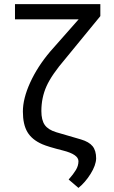

<svg xmlns="http://www.w3.org/2000/svg" viewBox="-20 -731 558 938"><path d="M470.2 -710.9V-652.3L299.3 -443.8Q231.9 -365.2 207 -309.3Q182.1 -253.4 182.1 -188.5Q182.1 -144.5 198.5 -120.8Q214.8 -97.2 254.9 -85L375.5 -49.8Q415 -38.1 432.4 -16.6Q449.7 4.9 449.7 43Q448.7 76.7 422.4 118.7Q396 160.6 363.3 187L315.4 146Q338.4 120.1 350.8 99.4Q363.3 78.6 363.3 56.6Q363.3 23.4 288.1 4.4Q212.9 -14.6 186.5 -26.4Q136.2 -48.3 114 -85.7Q91.8 -123 91.8 -186Q91.8 -249.5 127.4 -327.6Q163.1 -405.8 225.1 -479L364.3 -636.7H53.2V-710.9Z"/></svg>

Font: Roboto
Style: Regular
Weight: 400
Designer: Google
Version: Version 2.134; 2016; ttfautohint (v1.6)